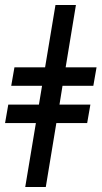

<svg xmlns="http://www.w3.org/2000/svg" viewBox="-24 -743 404 763"><path d="M-3.9 -253.9 8.9 -327.4H130.7L143.1 -402H20.6L33.4 -475.5H155.2L196.4 -723H277.7L236.9 -475.5H359.7L346.9 -402H224.4L212.4 -327.4H335.2L322.4 -253.9H199.9L158 0H76.3L118.6 -253.9Z"/></svg>

Font: Inter P Medium
Style: Italic
Weight: 500
Italic angle: 9.39999°
Designer: Rasmus Andersson
Foundry: rsms
Version: Version 3.018;git-588b23468